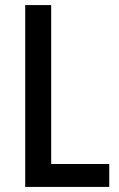

<svg xmlns="http://www.w3.org/2000/svg" viewBox="-20 -800 469 754"><path d="M79 -66H409V-156H181V-780H79Z"/></svg>

Font: Noto Sans Malayalam UI Condensed Medium
Style: Regular
Weight: 500
Width: 3
Designer: Jelle Bosma - Monotype Design Team
Foundry: Monotype Imaging Inc.
Version: Version 2.104